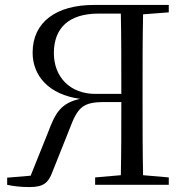

<svg xmlns="http://www.w3.org/2000/svg" viewBox="-20 -748 750 777"><path d="M365 0H663V-30L559 -39C557 -137 557 -236 557 -337V-391C557 -491 557 -591 559 -690L663 -698V-728H360C208 -728 112 -659 112 -535C112 -441 178 -365 304 -348C225 -330 204 -291 174 -211L104 -37L9 -29V0C37 6 65 9 100 9C157 9 176 -9 192 -52L261 -225C294 -313 314 -335 402 -335H471C471 -232 471 -134 469 -39L365 -30ZM471 -368H366C263 -368 198 -437 198 -533C198 -635 259 -693 379 -693H469C471 -595 471 -494 471 -368Z"/></svg>

Font: Noto Serif CJK TC
Style: Regular
Weight: 400
Designer: Ryoko NISHIZUKA 西塚涼子 (kana & ideographs); Frank Grießhammer (Latin, Greek & Cyrillic); Wenlong ZHANG 张文龙 (bopomofo); San
Foundry: Adobe
Version: Version 2.001;hotconv 1.1.0;makeotfexe 2.6.0